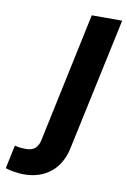

<svg xmlns="http://www.w3.org/2000/svg" viewBox="-230 -572 557 839"><g transform="rotate(10 48.5 -153.0)"><path d="M-146 202 -124 98Q-113 101 -101.5 102.5Q-90 104 -73 104Q-48 104 -33.5 91.5Q-19 79 -14 54L108 -521H243L117 68Q102 138 54.5 176.5Q7 215 -65 215Q-84 215 -108.5 211Q-133 207 -146 202Z"/></g></svg>

Font: Red Hat Display
Style: Bold Italic
Weight: 700
Italic angle: -12°
Designer: Pentagram / MCKL
Foundry: Pentagram / MCKL
Version: Version 1.003; Red Hat Display Bold Italic